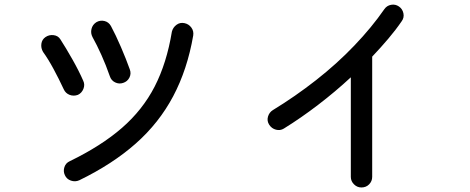

<svg xmlns="http://www.w3.org/2000/svg" viewBox="-20 -786 2040 834"><path d="M324.2 -2.9Q306.6 4.9 288.1 -1.5Q269.5 -7.8 261.7 -25.4Q253.9 -42 259.8 -60.1Q265.6 -78.1 283.2 -85.9Q419.9 -152.3 509.8 -230.5Q599.6 -308.6 651.9 -410.2Q704.1 -511.7 726.6 -648.4Q731.4 -667 746.6 -678.2Q761.7 -689.5 781.2 -685.5Q799.8 -681.6 811 -666.5Q822.3 -651.4 819.3 -631.8Q793.9 -484.4 732.4 -368.2Q670.9 -252 569.8 -162.6Q468.8 -73.2 324.2 -2.9ZM318.4 -374Q299.8 -367.2 282.2 -374Q264.6 -380.9 256.8 -398.4Q235.4 -444.3 212.4 -486.8Q189.5 -529.3 167 -560.5Q157.2 -577.1 159.7 -595.7Q162.1 -614.3 177.7 -625Q193.4 -635.7 212.9 -633.3Q232.4 -630.9 242.2 -615.2Q265.6 -579.1 294.4 -528.3Q323.2 -477.5 341.8 -434.6Q349.6 -418 342.3 -399.9Q335 -381.8 318.4 -374ZM514.6 -425.8Q497.1 -419.9 480 -428.2Q462.9 -436.5 457 -455.1Q440.4 -502.9 420.4 -547.4Q400.4 -591.8 381.8 -625Q373 -641.6 377.4 -660.2Q381.8 -678.7 398.4 -689.5Q415 -699.2 433.6 -694.8Q452.1 -690.4 461.9 -672.9Q482.4 -634.8 505.4 -581.5Q528.3 -528.3 543.9 -484.4Q550.8 -465.8 542 -448.7Q533.2 -431.6 514.6 -425.8Z M1549.8 28.3Q1531.2 28.3 1517.6 14.6Q1503.9 1 1503.9 -17.6V-450.2Q1436.5 -387.7 1361.8 -330.6Q1287.1 -273.4 1212.9 -227.5Q1197.3 -217.8 1178.7 -222.7Q1160.2 -227.5 1149.4 -244.1Q1138.7 -260.7 1144 -279.3Q1149.4 -297.9 1165 -307.6Q1262.7 -367.2 1353 -438Q1443.4 -508.8 1519 -587.9Q1594.7 -667 1649.4 -746.1Q1660.2 -761.7 1678.7 -765.1Q1697.3 -768.6 1712.9 -757.8Q1728.5 -747.1 1732.4 -728Q1736.3 -709 1724.6 -693.4Q1699.2 -656.2 1666.5 -617.7Q1633.8 -579.1 1596.7 -540V-17.6Q1596.7 1 1583.5 14.6Q1570.3 28.3 1549.8 28.3Z"/></svg>

Font: KTXP_ComRound
Style: Medium
Weight: 500
Version: Version 1.01;May 16, 2022;FontCreator 13.0.0.2683 64-bit